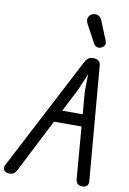

<svg xmlns="http://www.w3.org/2000/svg" viewBox="-149 -1320 934 1395"><g transform="rotate(10 317.5 -622.5)"><path d="M19.5 1.5Q4.5 1.5 -7.2 -5.8Q-19 -13 -22.2 -26.2Q-25.5 -39.5 -15.5 -58L418 -890.5Q427 -908.5 440 -919.2Q453 -930 480 -930Q504 -930 517.8 -919.2Q531.5 -908.5 533 -887L604.5 -45.5Q606.5 -22.5 595 -10.5Q583.5 1.5 560.5 1.5Q534.5 1.5 523.8 -10.8Q513 -23 511.5 -41.5L480 -426H276.5L79 -38Q67 -15 55.2 -6.8Q43.5 1.5 19.5 1.5ZM322 -515H473L459 -682.5L461.5 -809L410.5 -688ZM526 -1018Q510.5 -1009.5 493.5 -1012.5Q476.5 -1015.5 464.5 -1037L395 -1165.5Q379 -1196.5 389.2 -1217.2Q399.5 -1238 419.5 -1244Q441.5 -1251.5 460 -1241.8Q478.5 -1232 486.5 -1212L543.5 -1072.5Q552 -1051 546 -1038.5Q540 -1026 526 -1018Z"/></g></svg>

Font: Edu AU VIC WA NT Hand Medium
Style: Regular
Weight: 500
Version: Version 1.001